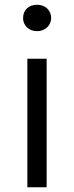

<svg xmlns="http://www.w3.org/2000/svg" viewBox="-20 -787 309 807"><path d="M95 0H176V-540H95ZM136 -656C168 -656 195 -679 195 -711C195 -746 168 -767 136 -767C102 -767 77 -746 77 -711C77 -679 102 -656 136 -656Z"/></svg>

Font: Genne Gothic Normal
Style: Regular
Weight: 350
Designer: Ryoko NISHIZUKA (kana & ideographs); Paul D. Hunt (Latin, Greek & Cyrillic); Wenlong ZHANG (bopomofo); Sandoll Communica
Foundry: Adobe Systems Incorporated
Version: Version 1.004;PS 1.004;hotconv 16.6.51;makeotf.lib2.5.65220